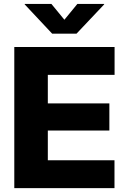

<svg xmlns="http://www.w3.org/2000/svg" viewBox="-20 -970 653 990"><path d="M53.7 0V-727.5H570.8V-584H226.6V-437H543.9V-296.9H226.6V-143.6H570.3V0ZM245.1 -949.7 312 -868.2 378.9 -949.7H517.1V-947.3L374.5 -796.4H249L107.4 -947.3V-949.7Z"/></svg>

Font: Inter 20pt ExtraBold
Style: Regular
Weight: 800
Version: Version 4.001;git-66647c0bb